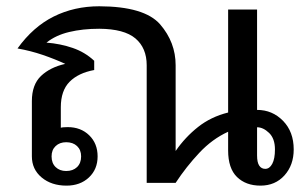

<svg xmlns="http://www.w3.org/2000/svg" viewBox="-20 -580 969 609"><path d="M537.1 -101.1Q567.4 -145 608.2 -177.2Q648.9 -209.5 703.6 -223.1V-549.8H795.4V-231.4Q843.8 -231.4 877.7 -196.8Q911.6 -162.1 911.6 -106Q911.6 -56.2 882.3 -23.7Q853 8.8 806.2 8.8Q759.8 8.8 731.7 -18.6Q703.6 -45.9 703.6 -103V-162.1Q653.3 -139.2 612.1 -95.2Q570.8 -51.3 537.1 0H445.3V-373Q445.3 -427.7 409.7 -458Q374 -488.3 294.9 -488.8Q242.2 -488.8 199.5 -478.5Q156.7 -468.3 127.4 -444.8Q171.4 -441.4 210.4 -428Q249.5 -414.6 278.8 -387.2V-357.9Q228.5 -348.6 200.7 -320.6Q172.9 -292.5 172.9 -239.7V-174.8Q175.3 -175.8 181.9 -176.3Q188.5 -176.8 194.8 -176.8Q236.3 -176.8 262.9 -150.9Q289.6 -125 289.6 -84Q289.6 -43 262 -17.1Q234.4 8.8 190.9 8.8Q143.1 8.8 112.1 -17.1Q81.1 -43 81.1 -84V-259.3Q81.1 -311.5 110.1 -339.1Q139.2 -366.7 187 -377.4Q152.8 -393.1 115 -406Q77.1 -418.9 35.6 -426.3Q85 -495.1 150.4 -527.6Q215.8 -560.1 294.9 -560.1Q438 -559.6 487.8 -502.9Q537.1 -445.8 537.1 -373ZM852.1 -106Q852.1 -140.6 833.5 -158.4Q814.9 -176.3 795.4 -176.3V-86.9Q795.4 -64.9 802.2 -54.7Q809.1 -44.4 821.3 -44.4Q835 -44.4 843.5 -60.3Q852.1 -76.2 852.1 -106ZM237.3 -84Q237.3 -104.5 224.4 -116.7Q211.4 -128.9 189.9 -128.9Q169.4 -128.9 156.5 -116.7Q143.6 -104.5 143.6 -84Q143.6 -62.5 156.5 -50Q169.4 -37.6 189.9 -37.6Q211.4 -37.6 224.4 -50Q237.3 -62.5 237.3 -84Z"/></svg>

Font: Roboto Web
Style: Regular
Weight: 400
Designer: Google
Version: Version 1.200310; 2013